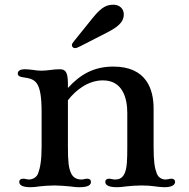

<svg xmlns="http://www.w3.org/2000/svg" viewBox="-20 -782 788 802"><path d="M60.5 -22C60.5 -12.2 67.9 0 106.9 0C120.6 0 131.3 -1.5 144.5 -3.4C154.3 -4.9 187.5 -7.3 207.5 -7.3C227.1 -7.3 256.3 -4.9 271.5 -3.4C283.2 -2.4 292.5 0 311.5 0C351.1 0 359.9 -10.7 359.9 -22C359.9 -31.2 354 -35.6 344.2 -35.6C339.8 -35.6 335.4 -34.7 331.5 -33.7C327.6 -32.7 324.2 -32.2 320.3 -32.2C302.2 -32.2 286.1 -39.1 277.3 -57.6C266.6 -80.1 263.7 -106.4 263.7 -169.9V-363.3C297.9 -407.7 350.1 -446.3 409.7 -446.3C493.7 -446.3 511.7 -369.6 511.7 -310.5V-169.9C511.7 -113.3 510.7 -80.6 500.5 -57.6C491.7 -38.1 477.5 -32.2 461.4 -32.2C457 -32.2 452.1 -32.7 448.2 -33.7C444.8 -34.2 439.9 -35.6 436 -35.6C426.3 -35.6 419.9 -31.2 419.9 -22C419.9 -12.2 427.2 0 468.8 0C480.5 0 489.7 -1 507.3 -3.4C522.9 -5.4 551.8 -7.3 570.8 -7.3C592.3 -7.3 612.3 -5.9 628.4 -3.4C638.2 -2 654.8 0 667 0C702.1 0 711.4 -12.2 711.4 -22.5C711.4 -30.8 705.1 -35.6 696.3 -35.6C692.4 -35.6 687.5 -34.7 683.1 -33.7C678.7 -32.7 674.8 -32.2 670.9 -32.2C657.2 -32.2 641.1 -40 634.8 -57.6C626 -81.1 621.6 -106.4 621.6 -169.9V-329.1C621.6 -406.7 593.3 -503.9 453.6 -503.9C371.6 -503.9 314.9 -470.7 263.7 -414.6V-433.1C263.7 -488.3 249 -492.7 227.5 -492.7C214.4 -492.7 202.1 -491.2 190.4 -489.7C178.2 -488.3 166.5 -486.8 154.3 -486.8C134.8 -486.8 127.9 -488.8 116.2 -490.2C105 -491.7 90.8 -492.7 83.5 -492.7C60.1 -492.7 54.2 -482.9 54.2 -475.1C54.2 -463.4 66.4 -460.4 77.1 -459C100.6 -455.6 119.6 -452.1 132.3 -435.5C147 -416.5 153.8 -380.4 153.8 -312V-169.9C153.8 -113.3 147.9 -80.6 139.2 -57.6C132.3 -39.6 114.7 -32.2 100.6 -32.2C96.7 -32.2 92.3 -33.2 87.9 -34.2C84 -35.2 80.1 -35.6 76.7 -35.6C67.4 -35.6 60.5 -31.2 60.5 -22ZM293.5 -581.1C298.3 -581.1 303.2 -582.5 314.5 -588.4L430.7 -647.9C487.8 -677.2 497.1 -699.7 497.1 -722.7C497.1 -746.1 478 -762.2 455.1 -762.2C428.7 -762.2 407.2 -756.8 366.7 -706.5L288.6 -609.4C282.7 -602.5 280.3 -598.1 280.3 -593.3C280.3 -587.9 284.2 -581.1 293.5 -581.1Z"/></svg>

Font: Stoke
Style: Light
Weight: 300
Designer: Nicole Fally
Foundry: Nicole Fally
Version: Version 1.001